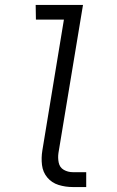

<svg xmlns="http://www.w3.org/2000/svg" viewBox="-20 -755 472 775"><path d="M274 0H328V-60H274Q254 -60 237.5 -69.5Q221 -79 217 -98.5Q213 -118 216 -138L315 -735H124L125 -676H238L151 -148Q146 -118 149.5 -89Q153 -60 171 -38.5Q189 -17 216.5 -8.5Q244 0 274 0Z"/></svg>

Font: Iosevka Sparkle Light
Style: Italic
Weight: 300
Italic angle: -9°
Designer: Belleve Invis
Foundry: Belleve Invis
Version: Version 4.5.0; ttfautohint (v1.8.3)